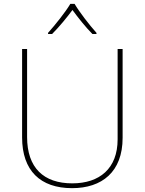

<svg xmlns="http://www.w3.org/2000/svg" viewBox="-20 -969 752 999"><path d="M368 -949H346C322 -908 267 -839 230 -798V-792H251C288 -829 329 -879 357 -917C385 -879 424 -829 461 -792H482V-798C445 -839 392 -908 368 -949ZM618 -252V-714H592V-244C592 -92 498 -15 356 -15C207 -15 121 -96 121 -256V-714H95V-254C95 -81 190 10 355 10C510 10 618 -74 618 -252Z"/></svg>

Font: Noto Sans Georgian Thin
Style: Regular
Weight: 100
Designer: Monotype Design Team, Akaki Razmadze
Foundry: Google LLC
Version: Version 2.005